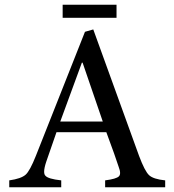

<svg xmlns="http://www.w3.org/2000/svg" viewBox="-20 -789 734 809"><path d="M471 -714H244V-769H471ZM676 0H423V-29Q470 -35 481 -46Q486 -51 486 -60Q486 -71 480 -86Q467 -127 428 -232H218L175 -108Q166 -81 166 -66Q166 -54 171 -49Q182 -35 238 -29V0H19V-29Q69 -36 88 -53Q106 -69 131 -132L338 -655L373 -665L566 -132Q590 -68 608 -51Q626 -34 676 -29ZM413 -277 328 -525H325L234 -277Z"/></svg>

Font: Shafarik
Style: Regular
Weight: 400
Version: Version 1.001; ttfautohint (v1.8.4.7-5d5b)